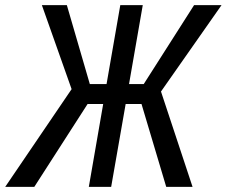

<svg xmlns="http://www.w3.org/2000/svg" viewBox="-53 -731 886 751"><path d="M500.5 -324.2H438.5L381.8 0H294.4L350.6 -324.2H289.6L81.1 0H-32.7L227.1 -382.3L110.8 -710.9H208.5L298.3 -402.3H363.8L417.5 -710.9H505.4L451.7 -402.3H509.3L706.1 -710.9H813.5L576.7 -373L700.2 0H597.2Z"/></svg>

Font: MAUL Condensed Italic
Style: Condenced Regular Italic
Weight: 400
Italic angle: -12°
Designer: MAUL
Version: Version 1.0; 2020; ttfautohint (v1.8.3)